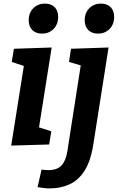

<svg xmlns="http://www.w3.org/2000/svg" viewBox="-20 -801 652 1063"><path d="M42 5 112 -436 45 -458 57 -531 266 -538 196 -96 264 -74 252 -1ZM212 -615Q178 -615 158.5 -635Q139 -655 139 -689Q139 -730 164.5 -755.5Q190 -781 229 -781Q263 -781 282.5 -761.5Q302 -742 302 -707Q302 -667 277 -641Q252 -615 212 -615ZM188 235 210 138Q220 139 228.5 140Q237 141 247 141Q297 141 321 114.5Q345 88 353 36L427 -439L362 -458L373 -531L581 -538L496 3Q481 94 447 146Q413 198 364 220Q315 242 257 242Q237 242 221.5 240Q206 238 188 235ZM522 -615Q488 -615 468.5 -635Q449 -655 449 -689Q449 -730 474.5 -755.5Q500 -781 539 -781Q573 -781 592.5 -761.5Q612 -742 612 -707Q612 -667 587 -641Q562 -615 522 -615Z"/></svg>

Font: Bitter
Style: Bold Italic
Weight: 700
Italic angle: -9°
Designer: Sol Matas, and Bitter project Authors
Foundry: Sol Matas
Version: Version 2.001